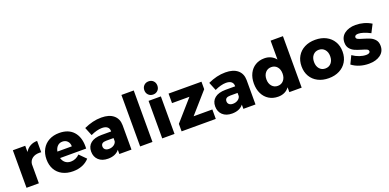

<svg xmlns="http://www.w3.org/2000/svg" viewBox="-3 -1691 5269 2601"><g transform="rotate(-20 2631.0 -391.0)"><path d="M419.9 -547.9V-384.8Q411.1 -385.7 393.1 -386.2Q330.1 -386.2 291 -356.7Q252 -327.1 246.1 -275.9V0H67.9V-541H246.1V-451.2Q273.9 -498 318.4 -522.9Q362.8 -547.9 419.9 -547.9Z M1009.8 -254.9Q1009.8 -233.9 1008.8 -223.1H632.8Q646 -177.2 677.7 -152.6Q709.5 -127.9 755.9 -127.9Q791 -127.9 823.2 -141.8Q855.5 -155.8 882.8 -183.1L975.6 -89.8Q933.6 -43 874 -18.6Q814.5 5.9 739.7 5.9Q652.8 5.9 587.6 -28.1Q522.5 -62 488 -124Q453.6 -186 453.6 -268.1Q453.6 -351.1 488.8 -414.6Q523.9 -478 587.9 -512.5Q651.9 -546.9 735.8 -546.9Q867.7 -546.9 938.7 -469Q1009.8 -391.1 1009.8 -254.9ZM836.9 -317.9Q836.9 -364.7 809.3 -393.3Q781.7 -421.9 736.8 -421.9Q694.8 -421.9 666.3 -394Q637.7 -366.2 628.9 -317.9Z M1581.1 -352.1V0H1406.2V-61Q1352.1 7.8 1243.2 7.8Q1157.2 7.8 1107.7 -38.6Q1058.1 -85 1058.1 -161.1Q1058.1 -238.3 1111.6 -281.2Q1165 -324.2 1265.1 -325.2H1406.2V-331.1Q1406.2 -370.1 1379.6 -391.1Q1353 -412.1 1303.2 -412.1Q1269 -412.1 1226.6 -401.1Q1184.1 -390.1 1141.1 -369.1L1092.3 -488.8Q1158.2 -518.6 1218.8 -533.2Q1279.3 -547.9 1344.2 -547.9Q1456.1 -547.9 1518.1 -496.3Q1580.1 -444.8 1581.1 -352.1ZM1406.2 -183.1V-230H1300.3Q1225.1 -230 1225.1 -173.8Q1225.1 -146 1244.6 -129.4Q1264.2 -112.8 1298.3 -112.8Q1338.4 -112.8 1368.4 -132.3Q1398.4 -151.9 1406.2 -183.1Z M1706.1 -742.2H1883.8V0H1706.1Z M2019.5 0ZM2024.4 -541H2201.7V0H2024.4ZM2207.5 -694.8Q2207.5 -653.8 2181.2 -627Q2154.8 -600.1 2113.8 -600.1Q2072.8 -600.1 2046.1 -627Q2019.5 -653.8 2019.5 -694.8Q2019.5 -736.8 2046.1 -763.4Q2072.8 -790 2113.8 -790Q2154.8 -790 2181.2 -763.4Q2207.5 -736.8 2207.5 -694.8Z M2312.5 -541 2786.6 -540V-432.1L2526.4 -136.2H2796.4V0H2303.7V-107.9L2563.5 -403.8H2312.5Z M3369.1 -352.1V0H3194.3V-61Q3140.1 7.8 3031.2 7.8Q2945.3 7.8 2895.8 -38.6Q2846.2 -85 2846.2 -161.1Q2846.2 -238.3 2899.7 -281.2Q2953.1 -324.2 3053.2 -325.2H3194.3V-331.1Q3194.3 -370.1 3167.7 -391.1Q3141.1 -412.1 3091.3 -412.1Q3057.1 -412.1 3014.6 -401.1Q2972.2 -390.1 2929.2 -369.1L2880.4 -488.8Q2946.3 -518.6 3006.8 -533.2Q3067.4 -547.9 3132.3 -547.9Q3244.1 -547.9 3306.2 -496.3Q3368.2 -444.8 3369.1 -352.1ZM3194.3 -183.1V-230H3088.4Q3013.2 -230 3013.2 -173.8Q3013.2 -146 3032.7 -129.4Q3052.2 -112.8 3086.4 -112.8Q3126.5 -112.8 3156.5 -132.3Q3186.5 -151.9 3194.3 -183.1Z M4034.7 -742.2V0H3856.9V-69.8Q3829.1 -31.7 3788.6 -12.5Q3748 6.8 3696.8 6.8Q3621.6 6.8 3564.7 -28.1Q3507.8 -63 3476.3 -126.5Q3444.8 -189.9 3444.8 -272.9Q3444.8 -355 3475.8 -417Q3506.8 -479 3563 -512.9Q3619.1 -546.9 3692.9 -546.9Q3744.6 -546.9 3786.4 -526.9Q3828.1 -506.8 3856.9 -470.2V-742.2ZM3856.9 -268.1Q3856.9 -329.1 3825 -366Q3793 -402.8 3740.7 -402.8Q3689 -402.8 3656.5 -365.5Q3624 -328.1 3624 -268.1Q3624 -208 3656.5 -170.4Q3689 -132.8 3740.7 -132.8Q3793 -132.8 3825 -170.4Q3856.9 -208 3856.9 -268.1Z M4722.7 -271Q4722.7 -188 4685.5 -125.5Q4648.4 -63 4581.5 -28.6Q4514.6 5.9 4426.3 5.9Q4338.4 5.9 4271.5 -28.6Q4204.6 -63 4168 -125.5Q4131.3 -188 4131.3 -271Q4131.3 -353 4168 -415.5Q4204.6 -478 4271.5 -512.5Q4338.4 -546.9 4426.3 -546.9Q4514.6 -546.9 4581.5 -512.5Q4648.4 -478 4685.5 -415.5Q4722.7 -353 4722.7 -271ZM4310.5 -269Q4310.5 -208 4342.5 -170.9Q4374.5 -133.8 4426.3 -133.8Q4479.5 -133.8 4511.5 -170.9Q4543.5 -208 4543.5 -269Q4543.5 -329.1 4511 -366Q4478.5 -402.8 4426.3 -402.8Q4374.5 -402.8 4342.5 -366Q4310.5 -329.1 4310.5 -269Z M5002 -424.8Q4979 -424.8 4965.1 -416.5Q4951.2 -408.2 4951.2 -391.1Q4951.2 -373 4973.1 -362.1Q4995.1 -351.1 5043 -337.9Q5101.1 -320.8 5139.6 -304.4Q5178.2 -288.1 5206.1 -254.6Q5233.9 -221.2 5233.9 -167Q5233.9 -85 5170.4 -38.6Q5106.9 7.8 5004.9 7.8Q4936 7.8 4873 -11.5Q4810.1 -30.8 4761.2 -68.8L4816.9 -184.1Q4862.8 -151.9 4913.6 -134.5Q4964.4 -117.2 5009.3 -117.2Q5035.2 -117.2 5050.5 -125.5Q5065.9 -133.8 5065.9 -149.9Q5065.9 -169.9 5043.5 -180.9Q5021 -191.9 4973.1 -205.1Q4916 -222.2 4879.2 -238.5Q4842.3 -254.9 4814.7 -287.8Q4787.1 -320.8 4787.1 -374Q4787.1 -456.1 4849.1 -502.4Q4911.1 -548.8 5009.3 -548.8Q5068.4 -548.8 5125.7 -533Q5183.1 -517.1 5233.9 -485.8L5174.3 -370.1Q5068.8 -424.8 5002 -424.8Z"/></g></svg>

Font: Argentum Sans
Style: Bold
Weight: 700
Designer: Julieta Ulanovsky (Modified by Cristiano Sobral)
Foundry: Julieta Ulanovsky
Version: Version 1.000; ttfautohint (v1.5.65-e2d9)